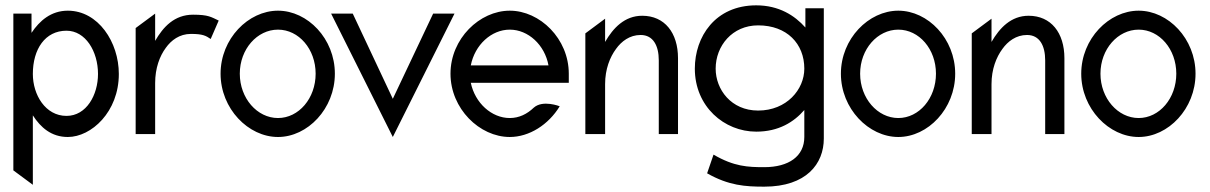

<svg xmlns="http://www.w3.org/2000/svg" viewBox="-20 -502 4530 719"><path d="M30 136 103 190V-70C132 -25 172 11 234 11C322 11 425 -83 425 -225C425 -344 348 -462 234 -462C171 -462 128 -424 98 -379V-451H30ZM103 -225C103 -318 149 -387 229 -387C300 -387 347 -310 347 -225C347 -147 304 -68 229 -68C150 -68 103 -147 103 -225Z M488 0H561V-191C561 -247 578 -292 601 -323C621 -351 652 -375 695 -375C740 -375 751 -368 769 -356L799 -425C771 -438 761 -447 703 -447C633 -447 591 -401 561 -349V-451L488 -397Z M806 -226C806 -95 910 11 1021 11C1132 11 1234 -95 1234 -226C1234 -357 1132 -462 1021 -462C910 -462 806 -357 806 -226ZM878 -226C878 -318 943 -391 1021 -391C1099 -391 1162 -318 1162 -226C1162 -134 1099 -60 1021 -60C943 -60 878 -134 878 -226Z M1220 -451 1451 11 1682 -451H1602L1451 -132L1301 -451Z M1667 -226C1667 -95 1776 11 1889 11C1962 11 2034 -35 2076 -104C2076 -104 2013 -129 1979 -99C1954 -75 1924 -60 1889 -60C1821 -60 1759 -116 1743 -192H2110V-226C2110 -357 2002 -462 1889 -462C1776 -462 1667 -357 1667 -226ZM1743 -257C1758 -334 1820 -391 1889 -391C1958 -391 2020 -334 2034 -257Z M2172 0H2246V-187C2246 -243 2264 -288 2287 -319C2307 -347 2338 -371 2379 -371C2426 -371 2447 -331 2447 -276V0H2519V-284C2519 -379 2469 -443 2385 -443C2319 -443 2276 -397 2246 -345V-432L2172 -377Z M2582 -245C2582 -103 2692 -9 2812 -9C2896 -9 2953 -45 2992 -90V11C2992 83 2934 124 2842 124C2781 124 2729 122 2652 77L2628 147C2709 193 2771 197 2842 197C3000 197 3065 111 3065 17V-471H2996V-399C2956 -444 2897 -482 2812 -482C2658 -482 2582 -364 2582 -245ZM2660 -245C2660 -330 2722 -407 2819 -407C2927 -407 2992 -338 2992 -245C2992 -167 2926 -88 2819 -88C2718 -88 2660 -167 2660 -245Z M3129 -226C3129 -95 3233 11 3344 11C3455 11 3557 -95 3557 -226C3557 -357 3455 -462 3344 -462C3233 -462 3129 -357 3129 -226ZM3201 -226C3201 -318 3266 -391 3344 -391C3422 -391 3485 -318 3485 -226C3485 -134 3422 -60 3344 -60C3266 -60 3201 -134 3201 -226Z M3619 0H3693V-187C3693 -243 3711 -288 3734 -319C3754 -347 3785 -371 3826 -371C3873 -371 3894 -331 3894 -276V0H3966V-284C3966 -379 3916 -443 3832 -443C3766 -443 3723 -397 3693 -345V-432L3619 -377Z M4029 -226C4029 -95 4133 11 4244 11C4355 11 4457 -95 4457 -226C4457 -357 4355 -462 4244 -462C4133 -462 4029 -357 4029 -226ZM4101 -226C4101 -318 4166 -391 4244 -391C4322 -391 4385 -318 4385 -226C4385 -134 4322 -60 4244 -60C4166 -60 4101 -134 4101 -226Z"/></svg>

Font: Charger Sport
Style: Nrw
Weight: 400
Designer: Jasper
Foundry: Cannot Into Space Fonts
Version: Version 1.1